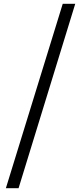

<svg xmlns="http://www.w3.org/2000/svg" viewBox="-20 -814 432 1013"><path d="M11 179H78L377 -794H311Z"/></svg>

Font: ChiuKong Gothic CL
Style: Regular
Weight: 400
Designer: Ryoko NISHIZUKA 西塚涼子 (kana, bopomofo & ideographs); Paul D. Hunt (Latin, Greek & Cyrillic); Sandoll Communications 산돌커뮤니
Foundry: Adobe
Version: Version 1.300